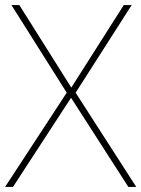

<svg xmlns="http://www.w3.org/2000/svg" viewBox="-23 -734 555 754"><path d="M512 0H481L256 -350L28 0H-3L239 -370L22 -714H53L257 -390L463 -714H494L274 -370Z"/></svg>

Font: Noto Sans Armenian Thin
Style: Regular
Weight: 250
Version: Version 2.007